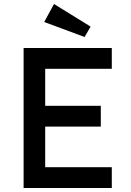

<svg xmlns="http://www.w3.org/2000/svg" viewBox="-20 -940 654 960"><path d="M98 0V-700H539V-596H206V-411H484V-307H206V-104H539V0ZM403 -755 201 -830 250 -920 433 -807Z"/></svg>

Font: Readex Pro
Style: Regular
Weight: 400
Designer: Bonnie Shaver-Troup, Thomas Jockin
Foundry: Lexend
Version: Version 1.204; ttfautohint (v1.8.4.7-5d5b)